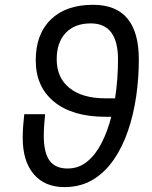

<svg xmlns="http://www.w3.org/2000/svg" viewBox="-20 -762 626 792"><path d="M245.6 9.8Q164.6 9.8 119.1 -43.7Q73.7 -97.2 73.7 -192.9Q73.7 -217.3 75.4 -241.5Q77.1 -265.6 80.1 -291H166Q164.1 -269 162.4 -247.1Q160.6 -225.1 160.6 -202.6Q160.6 -131.8 184.6 -99.4Q208.5 -66.9 258.8 -66.9Q304.7 -66.9 339.6 -95.5Q374.5 -124 399.2 -172.4Q423.8 -220.7 439 -280.3H415Q279.3 -280.3 203.4 -342Q127.4 -403.8 127.4 -513.2Q127.4 -621.1 189.7 -681.6Q252 -742.2 363.8 -742.2Q552.7 -742.2 552.7 -516.6Q552.7 -441.4 542 -366.2Q531.2 -291 508.3 -223.4Q485.4 -155.8 449.2 -103.3Q413.1 -50.8 362.5 -20.5Q312 9.8 245.6 9.8ZM454.6 -356.4Q460.9 -396.5 463.9 -437.3Q466.8 -478 466.8 -516.6Q466.8 -665.5 354.5 -665.5Q288.1 -665.5 251 -626.2Q213.9 -586.9 213.9 -517.1Q213.9 -441.4 266.8 -398.9Q319.8 -356.4 415 -356.4Z"/></svg>

Font: Cascadia Mono PL SemiLight
Style: Italic
Weight: 350
Italic angle: -10°
Monospace: yes
Designer: Aaron Bell
Foundry: Saja Typeworks
Version: Version 2404.023; ttfautohint (v1.8.4)